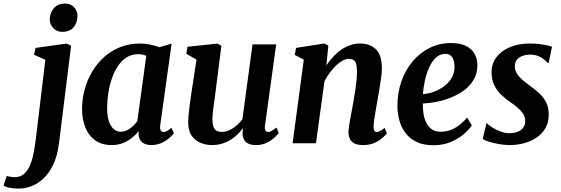

<svg xmlns="http://www.w3.org/2000/svg" viewBox="-140 -812 3178 1088"><path d="M194 1.5Q184 83 151.5 140Q119 197 70.8 226.8Q22.5 256.5 -35 256.5Q-62 256.5 -86.2 252Q-110.5 247.5 -120 238.5L-101.5 185Q-94.5 187.5 -81 189.8Q-67.5 192 -57.5 192Q-26 192 -5 174.5Q16 157 29.2 126.8Q42.5 96.5 50.2 56.5Q58 16.5 63.5 -28.5L117 -473.5L53 -501.5L61.5 -540.5L237.5 -565L263 -553ZM212 -631.5Q182.5 -631.5 161.8 -653.5Q141 -675.5 142 -705Q144 -741.5 166.5 -766.8Q189 -792 227.5 -792Q261 -792 280.2 -770.8Q299.5 -749.5 299 -721.5Q299 -683.5 277 -657.5Q255 -631.5 212 -631.5Z M768 -102.5Q765.5 -81 771.2 -72.5Q777 -64 787 -64Q795 -64 805.5 -69.2Q816 -74.5 831.5 -88L845.5 -57.5Q840.5 -49 822.8 -32.8Q805 -16.5 778 -3.2Q751 10 716.5 10Q686 10 666.2 -5.2Q646.5 -20.5 645 -51.5L647 -69.5Q631 -50 608.8 -31.8Q586.5 -13.5 557.8 -1.8Q529 10 493 10Q435.5 10 398.2 -17.5Q361 -45 343 -91.2Q325 -137.5 325 -194Q325 -248.5 339 -302Q353 -355.5 380.5 -403Q408 -450.5 448 -487Q488 -523.5 540 -544.5Q592 -565.5 655 -565.5Q681.5 -565.5 712 -559Q742.5 -552.5 763.5 -544.5L832.5 -565ZM689 -495.5Q678.5 -500.5 667 -502.8Q655.5 -505 643 -505Q606 -505 577.2 -486.8Q548.5 -468.5 527.8 -437Q507 -405.5 493.5 -365.8Q480 -326 473.5 -283Q467 -240 467 -199Q467 -156 476.8 -126.2Q486.5 -96.5 504 -81Q521.5 -65.5 544.5 -65.5Q559.5 -65.5 572.8 -70.8Q586 -76 597.8 -84.5Q609.5 -93 619.5 -103.2Q629.5 -113.5 638 -124.5Z M1060.5 10Q1028.5 10 998 -2Q967.5 -14 947.2 -41.5Q927 -69 926.5 -116Q926.5 -133.5 928.2 -154.5Q930 -175.5 932.8 -198.8Q935.5 -222 939 -245.8Q942.5 -269.5 945.5 -291.5L973.5 -474L915.5 -507.5L922.5 -547L1091.5 -565L1114.5 -553L1081 -289Q1078.5 -267.5 1075.5 -245.8Q1072.5 -224 1069.8 -204Q1067 -184 1065.2 -166.8Q1063.5 -149.5 1063.5 -136.5Q1063.5 -109.5 1069.5 -93.8Q1075.5 -78 1087.5 -71.2Q1099.5 -64.5 1117.5 -64.5Q1139.5 -64.5 1161 -74.8Q1182.5 -85 1201 -101.2Q1219.5 -117.5 1233.5 -135.5L1291 -560.5H1425L1361.5 -100.5Q1359 -81.5 1364.2 -72.8Q1369.5 -64 1379.5 -64Q1388.5 -64 1398.5 -69.5Q1408.5 -75 1426.5 -89.5L1439.5 -59Q1434.5 -50.5 1417.2 -34Q1400 -17.5 1373 -3.8Q1346 10 1311 10Q1274 10 1255.8 -5.2Q1237.5 -20.5 1235 -46.5Q1234.5 -49 1234.5 -53.2Q1234.5 -57.5 1234.8 -62.5Q1235 -67.5 1235.8 -72.8Q1236.5 -78 1237 -82.5L1235 -83.5Q1222 -66.5 1205 -49.8Q1188 -33 1166.5 -19.5Q1145 -6 1118.8 2Q1092.5 10 1060.5 10Z M1709.5 -441.5Q1727 -467.5 1747.8 -490.2Q1768.5 -513 1792.8 -529.8Q1817 -546.5 1844 -556Q1871 -565.5 1900.5 -565.5Q1955.5 -565.5 1989.8 -533.2Q2024 -501 2024 -420.5Q2024 -403 2019.8 -372.2Q2015.5 -341.5 2010 -307.8Q2004.5 -274 1999.5 -246.5Q1995.5 -221.5 1990.2 -193.5Q1985 -165.5 1981.2 -139.5Q1977.5 -113.5 1977 -93.5Q1977 -76 1982 -70Q1987 -64 1994 -64Q2002.5 -64 2012.8 -69.2Q2023 -74.5 2039.5 -87L2052.5 -56.5Q2047.5 -49.5 2030.2 -33.2Q2013 -17 1985 -3.5Q1957 10 1918.5 10Q1884 10 1866 -0.5Q1848 -11 1841.2 -28Q1834.5 -45 1834.5 -64.5Q1835 -77 1837.5 -94.8Q1840 -112.5 1843.8 -133.2Q1847.5 -154 1851.8 -176Q1856 -198 1859.5 -218Q1863 -239 1867.2 -262.8Q1871.5 -286.5 1875 -311.8Q1878.5 -337 1880.8 -361Q1883 -385 1883 -406.5Q1882.5 -435 1877.8 -450.5Q1873 -466 1862.8 -472.2Q1852.5 -478.5 1836 -478.5Q1819 -478.5 1800.5 -468.2Q1782 -458 1763.8 -440.5Q1745.5 -423 1728.8 -400Q1712 -377 1698.5 -351L1650.5 0H1518L1581.5 -474L1530 -501L1537.5 -540.5L1697 -565.5L1720.5 -554Z M2533.5 -101.5Q2520.5 -80.5 2490.8 -54.2Q2461 -28 2416.8 -8.5Q2372.5 11 2315.5 11Q2259.5 11 2220.5 -7.8Q2181.5 -26.5 2157.5 -58.8Q2133.5 -91 2122.8 -130.8Q2112 -170.5 2112 -211.5Q2112 -287 2135 -351.8Q2158 -416.5 2199 -465Q2240 -513.5 2295.2 -540.8Q2350.5 -568 2415 -568Q2467 -568 2499.8 -552Q2532.5 -536 2548.5 -508.2Q2564.5 -480.5 2565 -446Q2566 -398.5 2545.5 -362.5Q2525 -326.5 2490.8 -301Q2456.5 -275.5 2415 -259Q2373.5 -242.5 2332 -234.5Q2290.5 -226.5 2256 -225.5Q2255.5 -190.5 2261 -161.2Q2266.5 -132 2278.8 -110.5Q2291 -89 2310.2 -77.2Q2329.5 -65.5 2355.5 -65.5Q2390.5 -65.5 2418.2 -77.2Q2446 -89 2468 -107.2Q2490 -125.5 2507 -145.5ZM2385 -507Q2353 -507 2330 -485.2Q2307 -463.5 2291.5 -428.8Q2276 -394 2267.5 -354.2Q2259 -314.5 2256.5 -278.5Q2278 -279.5 2302.8 -286.8Q2327.5 -294 2351.2 -307Q2375 -320 2394.5 -338.8Q2414 -357.5 2425.2 -382Q2436.5 -406.5 2435.5 -436Q2434.5 -471.5 2421.5 -489.2Q2408.5 -507 2385 -507Z M2969 -455.5H2963.5Q2953.5 -469 2927.2 -485.8Q2901 -502.5 2865 -502.5Q2841.5 -502.5 2821.8 -495.5Q2802 -488.5 2790 -474.5Q2778 -460.5 2777.5 -438.5Q2777 -416.5 2787.8 -397.8Q2798.5 -379 2818.2 -361.5Q2838 -344 2864.5 -325Q2891.5 -305.5 2915.5 -283.5Q2939.5 -261.5 2954.5 -232.5Q2969.5 -203.5 2969.5 -163Q2969.5 -119.5 2951.5 -87.2Q2933.5 -55 2902.5 -33.5Q2871.5 -12 2831.8 -1Q2792 10 2748 10Q2719 10 2687.2 4.5Q2655.5 -1 2630 -9Q2604.5 -17 2595.5 -25L2616.5 -113H2619.5Q2630 -102 2650.8 -89Q2671.5 -76 2697.2 -66.5Q2723 -57 2747.5 -57Q2768.5 -57 2788.8 -63.5Q2809 -70 2822.5 -85.5Q2836 -101 2836 -126.5Q2836 -149 2823.8 -167.8Q2811.5 -186.5 2791 -203.8Q2770.5 -221 2744.5 -238.5Q2722.5 -254 2699.5 -276Q2676.5 -298 2661 -329Q2645.5 -360 2645.5 -402Q2645.5 -451 2673.2 -487.8Q2701 -524.5 2750 -545Q2799 -565.5 2862 -565.5Q2888.5 -565.5 2914.5 -562.5Q2940.5 -559.5 2960.2 -555Q2980 -550.5 2988 -547Z"/></svg>

Font: Merriweather 24pt
Style: Bold Italic
Weight: 700
Italic angle: -7.8°
Designer: Eben Sorkin
Foundry: Eben Sorkin
Version: Version 2.101